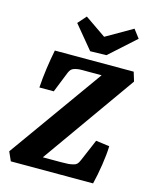

<svg xmlns="http://www.w3.org/2000/svg" viewBox="-116 -852 739 929"><g transform="rotate(15 253.5 -387.5)"><path d="M29 0 9 -45 357 -532 368 -516H275Q259 -516 246.5 -516Q234 -516 225 -514.5Q216 -513 207 -510Q199 -507 194 -502Q189 -497 184 -486L142 -381H70Q73 -429 80 -478.5Q87 -528 96 -573H491L505 -527L160 -40L141 -59H263Q286 -59 300 -60Q314 -61 328 -65Q337 -67 343.5 -73.5Q350 -80 356 -95L402 -203L470 -194Q469 -154 460.5 -99Q452 -44 441 0ZM473 -733 343 -616 262 -614 166 -730 203 -772 309 -699 441 -775Z"/></g></svg>

Font: Yrsa
Style: Italic
Weight: 400
Italic angle: -7.10001°
Designer: Anna Giedrys (Yrsa+Rasa design), David Brezina (Yrsa art-direction, Rasa art-direction, design)
Foundry: Rosetta Type Foundry
Version: Version 2.004